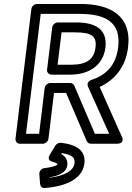

<svg xmlns="http://www.w3.org/2000/svg" viewBox="-20 -699 667 967"><path d="M289 77 291 72C351 82 358 98 355 125C351 159 306 187 230 196V194C264 188 314 176 319 132C322 105 307 87 289 77ZM231 80C215 106 237 114 243 115C269 122 269 127 269 131C264 135 240 144 203 148C186 150 177 166 178 178L182 228C183 239 192 249 205 248C289 242 394 213 405 125C413 60 367 29 286 20C276 19 265 25 259 34ZM243 -561 217 -348C215 -333 228 -323 239 -323H332C429 -323 500 -370 511 -460C522 -554 457 -586 364 -586H271C256 -586 244 -572 243 -561ZM290 -536H358C443 -536 468 -516 461 -460C454 -402 419 -373 338 -373H270ZM424 -261 530 -25H458L354 -268C350 -276 342 -281 334 -281H234C219 -281 206 -267 205 -256L177 -25H111L185 -629H381C512 -629 591 -587 575 -460C564 -370 514 -321 442 -297C435 -295 413 -285 424 -261ZM482 -261C558 -296 613 -362 625 -460C645 -625 528 -679 387 -679H166C155 -679 140 -669 138 -654L58 0C57 11 65 25 80 25H196C207 25 222 15 224 0L252 -231H313L417 12C420 19 428 25 437 25H567C614 25 593 -12 593 -12Z"/></svg>

Font: Falling Sky
Style: OuObl
Weight: 400
Designer: Paul D. Hunt
Foundry: Adobe Systems Incorporated
Version: Version 1.02